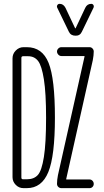

<svg xmlns="http://www.w3.org/2000/svg" viewBox="-20 -975 540 995"><path d="M453.1 -955.1Q460 -955.1 463.9 -949.2Q467.8 -943.4 464.8 -935.5L404.3 -810.5Q394.5 -789.1 371.1 -790Q346.7 -790 336.9 -810.5L276.4 -935.5Q273.4 -942.4 277.3 -948.7Q281.2 -955.1 289.1 -955.1Q308.6 -955.1 319.3 -934.6L369.1 -829.1Q369.1 -828.1 371.1 -828.1Q372.1 -828.1 372.1 -829.1L421.9 -934.6Q431.6 -955.1 453.1 -955.1ZM460.9 -663.1 323.2 -47.9V-45.9Q323.2 -44.9 324.2 -44.9H444.3Q453.1 -44.9 459.5 -38.1Q465.8 -31.2 465.8 -22Q465.8 -12.7 459.5 -6.3Q453.1 0 444.3 0H297.9Q289.1 0 282.2 -6.3Q275.4 -12.7 275.4 -22.5Q275.4 -42 280.3 -67.4L418 -681.6V-683.6Q418 -684.6 417 -684.6H297.9Q289.1 -684.6 282.2 -691.9Q275.4 -699.2 275.4 -708Q275.4 -716.8 282.2 -723.6Q289.1 -730.5 297.9 -730.5H444.3Q453.1 -730.5 459.5 -723.6Q465.8 -716.8 465.8 -708Q465.8 -688.5 460.9 -663.1ZM90.8 -674.8V-54.7Q90.8 -45.9 99.6 -45.9H119.1Q156.2 -45.9 176.3 -68.4Q196.3 -90.8 207.5 -161.6Q218.8 -232.4 218.8 -365.2Q218.8 -492.2 207.5 -563.5Q196.3 -634.8 177.2 -659.2Q158.2 -683.6 126 -683.6H99.6Q90.8 -683.6 90.8 -674.8ZM101.6 0Q78.1 0 61.5 -17.1Q44.9 -34.2 44.9 -56.6V-672.9Q44.9 -696.3 62 -713.4Q79.1 -730.5 101.6 -730.5H119.1Q199.2 -730.5 231.9 -648.9Q264.6 -567.4 264.6 -365.2Q264.6 -167 230.5 -83.5Q196.3 0 119.1 0Z"/></svg>

Font: Rounded-X Mgen+ 2m light
Style: Regular
Weight: 200
Designer: [Source Han Sans]
Ryoko NISHIZUKA  (kana & ideographs); Paul D. Hunt (Latin, Greek & Cyrillic); Wenlong ZHANG  (bopomofo
Version: Version 1.059.20150602